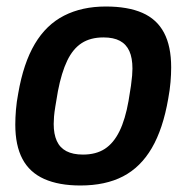

<svg xmlns="http://www.w3.org/2000/svg" viewBox="-20 -558 573 590"><path d="M227 12Q161 12 116 -8Q71 -28 49 -69.5Q27 -111 27 -175Q27 -196 29 -220.5Q31 -245 36 -271Q52 -364 87 -423Q122 -482 177 -510Q232 -538 305 -538Q373 -538 417.5 -518.5Q462 -499 484 -457.5Q506 -416 506 -351Q506 -330 504 -306Q502 -282 497 -255Q481 -162 446.5 -103Q412 -44 358 -16Q304 12 227 12ZM235 -83Q275 -83 302 -100.5Q329 -118 347 -154.5Q365 -191 375 -248Q380 -277 382.5 -295Q385 -313 386 -325.5Q387 -338 387 -347Q387 -380 377.5 -401Q368 -422 348.5 -432.5Q329 -443 298 -443Q258 -443 231 -425.5Q204 -408 186.5 -371.5Q169 -335 158 -278Q153 -249 150 -230.5Q147 -212 146 -199.5Q145 -187 145 -177Q145 -146 154.5 -125Q164 -104 184 -93.5Q204 -83 235 -83Z"/></svg>

Font: Archivo SemiCondensed SemiBold
Style: Italic
Weight: 600
Width: 4
Italic angle: -10°
Designer: Hector Gatti
Foundry: Omnibus-Type
Version: Version 2.001